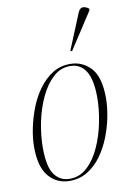

<svg xmlns="http://www.w3.org/2000/svg" viewBox="-91 -861 630 927"><g transform="rotate(-10 224.5 -397.5)"><path d="M175 10Q112 10 72.5 -36.5Q33 -83 33 -180Q33 -223 43 -272.5Q53 -322 72 -370.5Q91 -419 120 -458.5Q149 -498 187 -522Q225 -546 274 -546Q334 -546 375 -501.5Q416 -457 416 -354Q416 -312 406.5 -262.5Q397 -213 378 -165Q359 -117 330.5 -77.5Q302 -38 263 -14Q224 10 175 10ZM177 0Q226 0 263 -34.5Q300 -69 325 -124.5Q350 -180 362.5 -243.5Q375 -307 375 -364Q375 -453 348 -494.5Q321 -536 271 -536Q224 -536 187.5 -502Q151 -468 125.5 -413Q100 -358 87 -294Q74 -230 74 -170Q74 -77 101.5 -38.5Q129 0 177 0ZM294 -605 286 -608 358 -783Q367 -805 382.5 -804.5Q398 -804 412 -792L410 -783Z"/></g></svg>

Font: Noto Serif Display Condensed ExtraLight
Style: Italic
Weight: 200
Width: 3
Italic angle: -12°
Designer: Monotype Design Team
Foundry: Monotype Imaging Inc.
Version: Version 2.009